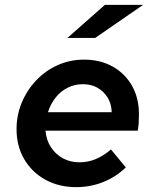

<svg xmlns="http://www.w3.org/2000/svg" viewBox="-20 -758 640 789"><path d="M293 11Q222 11 166.5 -19.5Q111 -50 79.5 -104Q48 -158 48 -227Q48 -285 69.5 -336.5Q91 -388 129 -428Q167 -468 217.5 -490.5Q268 -513 325 -513Q392 -513 443 -484.5Q494 -456 522.5 -405.5Q551 -355 551 -288Q551 -269 550 -253Q549 -237 546 -221H167Q170 -183 189 -153.5Q208 -124 238.5 -107.5Q269 -91 306 -91Q342 -91 374 -104.5Q406 -118 436 -144L497 -70Q458 -32 405.5 -10.5Q353 11 293 11ZM177 -297H439Q438 -332 422 -357.5Q406 -383 380.5 -397.5Q355 -412 320 -412Q287 -412 258 -397.5Q229 -383 208.5 -357Q188 -331 177 -297ZM257 -602 411 -738H568L371 -602Z"/></svg>

Font: Red Hat Mono SemiBold
Style: Italic
Weight: 600
Italic angle: -12°
Monospace: yes
Designer: Pentagram, MCKL
Foundry: MCKL
Version: Version 1.030